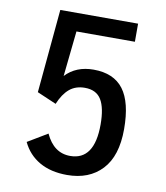

<svg xmlns="http://www.w3.org/2000/svg" viewBox="-81 -767 731 846"><g transform="rotate(10 285.0 -344.5)"><path d="M275.5 11Q202.5 11 151.8 -18.2Q101 -47.5 75.5 -101.5L164 -154.5Q201 -74 274.5 -74Q383 -74 383 -233.5Q383 -307.5 360.8 -344.2Q338.5 -381 287 -381Q246 -381 218.5 -358Q191 -335 172 -289L86 -326L120.5 -700H468.5V-619H207L185.5 -416Q233 -466.5 311 -466.5Q401.5 -466.5 445 -408.8Q488.5 -351 488.5 -231Q488.5 -111 431.2 -50Q374 11 275.5 11Z"/></g></svg>

Font: League Mono Narrow Medium
Style: Regular
Weight: 500
Width: 3
Designer: Tyler Finck
Foundry: The League of Moveable Type / Tyler Finck
Version: Version 2.210